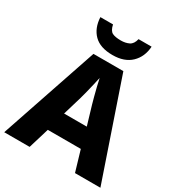

<svg xmlns="http://www.w3.org/2000/svg" viewBox="-215 -1083 1139 1224"><g transform="rotate(30 354.0 -471.0)"><path d="M521 0 476 -152H233L187 0H0L243 -717H463L708 0ZM397 -432Q392 -448 383.5 -481Q375 -514 366.5 -548Q358 -582 354 -604Q349 -581 341.5 -548.5Q334 -516 326 -484.5Q318 -453 312 -432L271 -294H438ZM541 -942Q536 -865 487 -818Q438 -771 351 -771Q260 -771 214 -817Q168 -863 164 -942H257Q266 -900 287.5 -889Q309 -878 351 -878Q385 -878 410.5 -890.5Q436 -903 445 -942Z"/></g></svg>

Font: Noto Sans Thai Looped ExtraBold
Style: Regular
Weight: 800
Designer: Sasikarn Vongin, Ben Mitchell
Foundry: The Fontpad Ltd
Version: Version 1.001; ttfautohint (v1.8.4.7-5d5b)